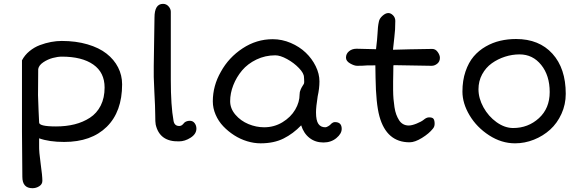

<svg xmlns="http://www.w3.org/2000/svg" viewBox="-20 -742 3064 1011"><path d="M95.7 -48.3V-424.3Q109.9 -451.7 135 -472.4Q160.2 -493.2 189.9 -504.4Q219.7 -515.6 248.8 -521Q277.8 -526.4 305.2 -526.4Q379.9 -526.4 440.7 -508.5Q501.5 -490.7 541 -459.7Q580.6 -428.7 601.8 -387.2Q623 -345.7 623 -297.9Q623 -153.8 542 -74.2Q460.9 5.4 317.9 5.4Q238.8 5.4 186 -13.7V24.4Q185.1 56.6 194.1 120.1Q203.1 183.6 203.1 210Q203.1 228 186.8 238.5Q170.4 249 150.9 249Q97.7 249 97.7 189Q97.7 175.3 97.2 131.6Q96.7 87.9 96.7 70.8ZM186 -98.1Q183.6 -76.2 274.9 -76.2Q328.1 -76.2 372.8 -87.4Q417.5 -98.6 453.6 -122.1Q489.7 -145.5 510.3 -186Q530.8 -226.6 530.8 -281.2Q530.8 -360.4 471.2 -402.1Q411.6 -443.8 305.7 -443.8Q284.2 -443.8 257.8 -436.8Q231.4 -429.7 208 -414.1Q184.6 -398.4 181.2 -378.4L180.2 -240.7Q180.2 -224.1 183.1 -159.7Z M799.8 -86.4Q797.4 -97.2 797.4 -136.7Q797.4 -174.3 792.7 -260.3Q788.1 -346.2 789.6 -394.5L793.5 -649.4Q793.5 -721.7 838.4 -721.7Q856 -721.7 867.7 -708.3Q879.4 -694.8 879.4 -680.2V-321.8Q879.4 -185.1 893.6 -106.9Q897.9 -78.6 923.8 -78.6Q935.1 -78.6 943.4 -87.9Q948.7 -94.2 951.9 -97.2Q955.1 -100.1 962.4 -103Q969.7 -106 979.5 -106Q995.6 -106 1004.9 -93.5Q1014.2 -81.1 1014.2 -64.9Q1014.2 -36.6 983.9 -17.1Q953.6 2.4 922.4 2.4Q820.3 4.9 799.8 -86.4Z M1100.6 -208Q1100.6 -290.5 1143.1 -364.3Q1184.1 -439 1257.3 -487.3Q1330.6 -535.6 1416 -535.6Q1464.8 -535.6 1511 -515.9Q1557.1 -496.1 1589.8 -464.8Q1622.6 -433.6 1642.3 -393.6Q1662.1 -353.5 1662.1 -313.5Q1662.1 -276.4 1652.8 -234.9Q1644 -178.7 1644 -150.4Q1644 -107.4 1656.5 -89.6Q1668.9 -71.8 1692.9 -71.8Q1698.7 -71.8 1707.8 -77.1Q1716.8 -82.5 1719.2 -85.4Q1724.6 -90.8 1726.6 -92.5Q1728.5 -94.2 1733.4 -96.7Q1738.3 -99.1 1743.7 -99.1Q1779.3 -99.1 1779.3 -63.5Q1779.3 -38.1 1751.2 -14.9Q1723.1 8.3 1683.1 8.3Q1640.6 8.3 1609.9 -15.6Q1579.1 -39.6 1565.9 -82Q1523.9 -38.1 1473.1 -12.7Q1422.4 12.7 1352.1 12.7Q1317.4 12.7 1281.2 1.7Q1245.1 -9.3 1213.1 -29.8Q1181.2 -50.3 1155.8 -76.9Q1130.4 -103.5 1115.5 -137.9Q1100.6 -172.4 1100.6 -208ZM1191.9 -209Q1191.9 -170.4 1219.7 -137.9Q1247.6 -105.5 1288.3 -88.6Q1329.1 -71.8 1371.1 -71.8Q1423.8 -71.8 1467.5 -98.4Q1511.2 -125 1534.4 -164.6Q1557.6 -204.1 1557.6 -245.1Q1557.6 -251.5 1558.8 -257.6Q1560.1 -263.7 1563 -270Q1565.9 -276.4 1567.6 -280Q1569.3 -283.7 1574 -290.8Q1578.6 -297.9 1579.6 -299.8Q1581.5 -302.7 1581.8 -310.1Q1582 -317.4 1581.3 -326.2Q1580.6 -335 1580.6 -335.4Q1580.6 -356 1554.2 -383.5Q1527.8 -411.1 1491.7 -430.9Q1455.6 -450.7 1429.7 -450.7Q1376.5 -450.7 1330.3 -428.5Q1284.2 -406.2 1254.6 -371.1Q1225.1 -335.9 1208.5 -293.5Q1191.9 -251 1191.9 -209Z M2136.7 7.3Q2015.6 7.3 1978 -129.4Q1959.5 -196.8 1957.5 -333Q1956.5 -393.1 1956.5 -397.9Q1925.8 -397.9 1912.1 -397.5Q1891.1 -395.5 1860.8 -395.5Q1845.2 -395.5 1823.5 -408Q1801.8 -420.4 1801.8 -438.5Q1801.8 -459 1817.9 -472.2Q1834 -485.4 1857.4 -485.4L1960 -482.9Q1963.9 -513.7 1965.3 -531.2Q1966.8 -544.4 1967.8 -563.7Q1968.8 -583 1970.2 -598.1Q1971.7 -613.3 1975.1 -628.4Q1978 -644.5 1994.1 -658.9Q2010.3 -673.3 2024.9 -673.3Q2037.6 -673.3 2049.6 -661.4Q2061.5 -649.4 2061.5 -631.8Q2061.5 -584 2056.6 -546.9Q2056.2 -545.4 2049.3 -480Q2064 -480.5 2137.5 -482.4Q2210.9 -484.4 2255.9 -484.4Q2273.4 -484.4 2284.9 -468Q2296.4 -451.7 2296.4 -437.5Q2296.4 -418 2282.5 -406.7Q2268.6 -395.5 2252.9 -395.5L2053.2 -398.9Q2051.3 -397 2051.3 -394.5Q2051.3 -381.3 2050.8 -356.7Q2050.3 -332 2050 -313Q2049.8 -293.9 2050 -267.6Q2050.3 -241.2 2052 -220.9Q2053.7 -200.7 2057.1 -178Q2060.5 -155.3 2066.7 -138.9Q2072.8 -122.6 2081.5 -108.9Q2090.3 -95.2 2103.3 -88.1Q2116.2 -81.1 2132.3 -81.1Q2148.4 -81.1 2173.8 -91.3Q2199.2 -101.6 2210.9 -111.3Q2225.6 -124 2239.7 -124Q2257.3 -124 2262.9 -116Q2268.6 -107.9 2268.6 -90.3Q2268.6 -75.2 2259.8 -64.9Q2239.7 -39.1 2202.1 -15.9Q2164.6 7.3 2136.7 7.3Z M2415 -259.8Q2415 -318.4 2431.2 -365.7Q2447.3 -413.1 2474.1 -444.6Q2501 -476.1 2537.6 -497.1Q2574.2 -518.1 2614 -527.3Q2653.8 -536.6 2697.3 -536.6Q2818.8 -536.6 2888.9 -459.2Q2959 -381.8 2959 -248Q2959 -191.9 2936.5 -142.6Q2914.1 -93.3 2877 -59.6Q2839.8 -25.9 2791.5 -6.6Q2743.2 12.7 2691.9 12.7Q2620.6 12.7 2555.4 -29.5Q2490.2 -71.8 2452.6 -134.8Q2415 -197.8 2415 -259.8ZM2499.5 -272Q2499.5 -224.6 2525.6 -177Q2551.8 -129.4 2594.7 -98.6Q2637.7 -67.9 2682.1 -67.9Q2760.7 -67.9 2817.6 -119.6Q2874.5 -171.4 2874.5 -257.3Q2874.5 -344.7 2829.8 -400.1Q2785.2 -455.6 2715.8 -455.6Q2676.8 -455.6 2638.9 -443.4Q2601.1 -431.2 2569.6 -408.7Q2538.1 -386.2 2518.8 -350.6Q2499.5 -314.9 2499.5 -272Z"/></svg>

Font: Short Stack
Style: Regular
Weight: 400
Designer: James Grieshaber
Foundry: James Grieshaber
Version: Version 1.002